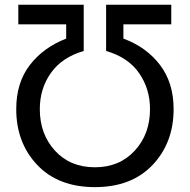

<svg xmlns="http://www.w3.org/2000/svg" viewBox="-20 -765 793 803"><path d="M47.9 -308.6Q47.9 -418.9 104.5 -492.7Q161.1 -566.4 256.8 -603.5V-663.1H56.6V-745.1H330.1V-551.8Q239.3 -525.4 192.9 -460Q146.5 -394.5 146.5 -308.6Q146.5 -204.1 210 -134.8Q273.4 -65.4 377 -65.4Q479.5 -65.4 543.5 -134.8Q607.4 -204.1 607.4 -308.6Q607.4 -393.6 561.5 -459.5Q515.6 -525.4 423.8 -551.8V-745.1H696.3V-663.1H496.1V-603.5Q591.8 -568.4 648.9 -493.7Q706.1 -418.9 706.1 -308.6Q706.1 -168 618.2 -75.2Q530.3 17.6 377 17.6Q223.6 17.6 135.7 -75.2Q47.9 -168 47.9 -308.6Z"/></svg>

Font: Gothic A1 Medium
Style: Regular
Weight: 500
Designer: HanYang I&C Co.,Ltd.
Foundry: HanYang I&C Co.,Ltd.
Version: Version 2.50